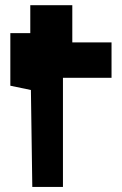

<svg xmlns="http://www.w3.org/2000/svg" viewBox="-20 -716 474 743"><path d="M105 7.3 99.6 -367.7 20 -384.3V-587.9H97.2V-695.8H259.8V-551.8H411.6V-415H223.6V7.3Z"/></svg>

Font: Some Time Later
Style: Regular
Weight: 400
Version: Version 003.300